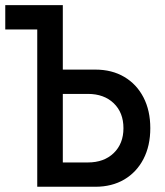

<svg xmlns="http://www.w3.org/2000/svg" viewBox="-25 -713 631 733"><path d="M208 0V-92.8H310.5Q372.1 -92.8 409.2 -128.7Q446.3 -164.6 446.3 -223.6Q446.3 -283.2 409.2 -318.8Q372.1 -354.5 310.5 -354.5H198.2V-447.3H338.9Q402.3 -447.3 449.5 -419.4Q496.6 -391.6 522.7 -341.3Q548.8 -291 548.8 -223.6Q548.8 -156.2 522.7 -106Q496.6 -55.7 449.5 -27.8Q402.3 0 338.9 0ZM117.2 0V-693.4H214.8V0ZM-4.9 -600.6V-693.4H153.3V-600.6Z"/></svg>

Font: Cascadia Code PL
Style: Regular
Weight: 400
Monospace: yes
Designer: Aaron Bell
Foundry: Saja Typeworks
Version: Version 2102.003